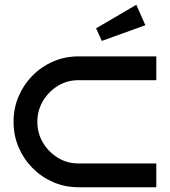

<svg xmlns="http://www.w3.org/2000/svg" viewBox="-20 -787 715 807"><path d="M637 0H310Q253 0 203.5 -21.5Q154 -43 116.5 -81Q79 -119 58 -168.5Q37 -218 37 -275Q37 -332 58 -381.5Q79 -431 116.5 -469Q154 -507 203.5 -528.5Q253 -550 310 -550H637V-450H310Q262 -450 223 -426Q184 -402 160.5 -362.5Q137 -323 137 -275Q137 -227 160.5 -187.5Q184 -148 223 -124Q262 -100 310 -100H637ZM591 -681 408 -615 384 -668 553 -767Z"/></svg>

Font: Bruno Ace
Style: Regular
Weight: 400
Version: Version 1.100; ttfautohint (v1.8.4.7-5d5b);gftools[0.9.27]